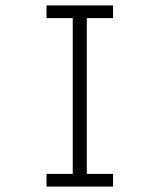

<svg xmlns="http://www.w3.org/2000/svg" viewBox="-20 -690 590 710"><path d="M152 0V-47H249V-623H152V-670H398V-623H301V-47H398V0Z"/></svg>

Font: Lode Dark Term
Style: Regular
Weight: 400
Monospace: yes
Designer: Belleve Invis
Foundry: Belleve Invis
Version: Version 29.2.0